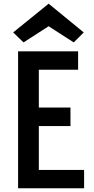

<svg xmlns="http://www.w3.org/2000/svg" viewBox="-20 -1011 507 1031"><path d="M77.1 -735.4Q118.2 -735.4 241.2 -735.4Q280.3 -735.4 399.4 -735.4Q399.4 -710.9 399.4 -636.7Q346.7 -636.7 188.5 -636.7Q188.5 -585.9 188.5 -433.6Q230.5 -433.6 358.4 -433.6Q358.4 -409.2 358.4 -334Q315.4 -334 188.5 -334Q188.5 -275.4 188.5 -98.6Q249 -98.6 431.6 -98.6Q431.6 -74.2 431.6 0Q342.8 0 77.1 0Q77.1 -183.6 77.1 -735.4ZM50.8 -836.9Q98.6 -876 241.2 -991.2Q288.1 -952.1 429.7 -836.9Q416 -823.2 376 -783.2Q341.8 -804.7 241.2 -870.1Q207 -848.6 106.4 -783.2Q91.8 -796.9 50.8 -836.9Z"/></svg>

Font: Alata=Ham
Style: Regular
Weight: 400
Designer: Spyros Zevelakis, Eben Sorkin
Version: Version 1.004